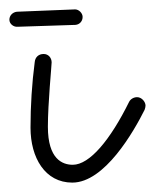

<svg xmlns="http://www.w3.org/2000/svg" viewBox="-46 -369 330 409"><path d="M19 -97C19 -33 50 20 108 20C177 20 239 -89 262 -135C263 -138 264 -141 264 -144C264 -152 256 -162 246 -162C239 -162 232 -158 229 -152C189 -71 145 -18 109 -18C87 -18 56 -30 56 -99C56 -149 64 -229 64 -236C64 -246 57 -254 47 -254C36 -254 29 -247 28 -237C22 -191 19 -144 19 -97ZM130 -333C130 -341 122 -349 114 -349L-10 -344C-19 -343 -26 -336 -26 -327C-26 -318 -17 -311 -8 -312L115 -316C124 -317 130 -324 130 -333Z"/></svg>

Font: Sacramento
Style: Regular
Weight: 400
Designer: Astigmatic (AOETI)
Foundry: Astigmatic (AOETI)
Version: Version 1.000